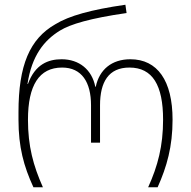

<svg xmlns="http://www.w3.org/2000/svg" viewBox="-20 -790 806 810"><path d="M121 0H161C120 -92 98 -174 98 -285C98 -430 145 -505 242 -505C325 -505 364 -443 364 -346V-188H402V-346C402 -444 438 -505 526 -505C624 -505 668 -430 668 -285C668 -175 646 -90 605 0H645C684 -87 708 -172 708 -285C708 -450 644 -540 530 -540C451 -540 399 -496 384 -424H382C368 -496 314 -540 240 -540C184 -540 128 -519 98 -436H96C114 -555 166 -620 233 -661C277 -688 361 -713 514 -735L509 -770C363 -749 271 -723 214 -688C105 -626 58 -514 58 -317V-285C58 -170 80 -89 121 0Z"/></svg>

Font: Noto Sans Georgian ExtraLight
Style: Regular
Weight: 200
Designer: Monotype Design Team, Akaki Razmadze
Foundry: Google LLC
Version: Version 2.005